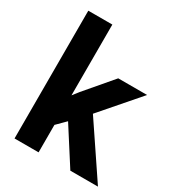

<svg xmlns="http://www.w3.org/2000/svg" viewBox="-178 -863 901 976"><g transform="rotate(30 272.0 -375.0)"><path d="M246.1 -211.9 195.3 -161.1V0H54.2V-750H195.3V-334.5L222.7 -369.6L357.9 -528.3H527.3L336.4 -308.1L543.9 0H381.8Z"/></g></svg>

Font: Robotiche
Style: Bold
Weight: 700
Designer: Google
Version: Version 2.001150; 2014